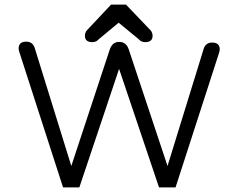

<svg xmlns="http://www.w3.org/2000/svg" viewBox="-20 -820 1043 840"><path d="M359.4 -686.5 465.8 -799.8H531.2L639.6 -686.5Q647.5 -676.8 647.5 -663.1Q647.5 -635.7 615.2 -635.7Q608.4 -635.7 602.5 -637.7Q596.7 -639.6 594.2 -641.6Q591.8 -643.6 586.9 -648.4L581.1 -653.3L499 -720.7L418 -653.3Q416 -652.3 412.1 -648.4Q408.2 -644.5 405.3 -642.1Q402.3 -639.6 396.5 -637.7Q390.6 -635.7 383.8 -635.7Q351.6 -635.7 351.6 -663.1Q351.6 -676.8 359.4 -686.5ZM712.9 -93.8 871.1 -606.4Q879.9 -633.8 908.2 -633.8Q941.4 -633.8 941.4 -603.5Q941.4 -597.7 937.5 -585.9L748 0H675.8L501 -518.6L327.1 0H255.9L65.4 -589.8Q61.5 -601.6 61.5 -607.4Q61.5 -637.7 94.7 -637.7Q123 -637.7 131.8 -610.4L292 -93.8L460.9 -605.5Q472.7 -636.7 501 -636.7Q532.2 -636.7 543 -604.5Z"/></svg>

Font: Jura
Style: DemiBold
Weight: 600
Version: Version 2.4